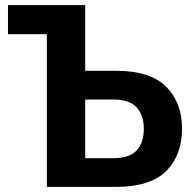

<svg xmlns="http://www.w3.org/2000/svg" viewBox="-20 -731 757 751"><path d="M11.2 -597.2V-710.9H313.2V-454.1H433.8Q568.4 -454.1 630.2 -391.6Q692.1 -329.1 692.1 -227.5Q692.1 -124.3 630.2 -62.1Q568.4 0 433.6 0H163.3V-597.2ZM313.2 -341.8V-112.3H422.1Q486.6 -112.3 514.5 -142.6Q542.5 -172.9 542.5 -227.5Q542.5 -279.8 514.5 -310.8Q486.6 -341.8 422.4 -341.8Z"/></svg>

Font: RobotoFlex
Style: Regular
Weight: 400
Designer: Berlow after Robertson
Foundry: Google
Version: Version 2.136